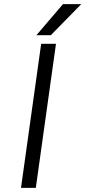

<svg xmlns="http://www.w3.org/2000/svg" viewBox="-20 -913 415 933"><path d="M180 -700H252L154 0H82ZM286 -893H375L227 -742H157Z"/></svg>

Font: Krub
Style: Italic
Weight: 400
Italic angle: -8°
Designer: Ekaluck Peanpanawate
Foundry: Cadson Demak Co.,Ltd.
Version: Version 1.000; ttfautohint (v1.6)